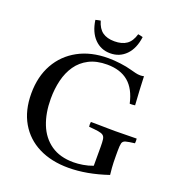

<svg xmlns="http://www.w3.org/2000/svg" viewBox="-161 -1046 1109 1194"><g transform="rotate(20 394.0 -449.5)"><path d="M424 15Q311 15 227 -27Q143 -69 96.5 -149Q50 -229 50 -341Q50 -453 96.5 -536Q143 -619 227.5 -665Q312 -711 426 -711Q464 -711 507 -705.5Q550 -700 581 -691Q600 -686 616 -682Q632 -678 648 -678Q660 -678 672 -681Q674 -637 676 -590Q678 -543 682 -492Q661 -489 647 -490Q627 -582 574 -626.5Q521 -671 433 -671Q363 -671 313.5 -645.5Q264 -620 233.5 -576Q203 -532 189 -474.5Q175 -417 175 -352Q175 -257 204 -184Q233 -111 292.5 -69.5Q352 -28 442 -28Q470 -28 504 -33.5Q538 -39 569 -51V-177Q569 -208 566.5 -225.5Q564 -243 553.5 -251Q543 -259 520.5 -262.5Q498 -266 459 -269Q456 -285 459 -301Q480 -301 510 -300.5Q540 -300 570.5 -299.5Q601 -299 621 -299Q652 -299 692.5 -300Q733 -301 762 -301Q764 -286 762 -270Q721 -265 703 -260Q685 -255 681 -240Q677 -225 677 -189V-157Q677 -110 679.5 -78Q682 -46 684 -32Q545 15 424 15ZM301 -914Q315 -865 345 -843.5Q375 -822 424 -822Q474 -822 504.5 -843.5Q535 -865 549 -914Q557 -913 565 -911Q573 -909 581 -907Q571 -829 529 -786Q487 -743 425 -743Q363 -743 321 -786Q279 -829 268 -907Q282 -911 301 -914Z"/></g></svg>

Font: Castoro
Style: Regular
Weight: 400
Designer: John Hudson
Foundry: Tiro Typeworks Ltd.
Version: Version 2.04